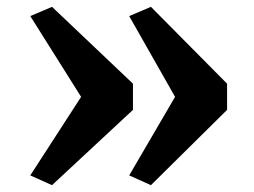

<svg xmlns="http://www.w3.org/2000/svg" viewBox="-20 -581 742 561"><path d="M421 -561 643.5 -336.5V-260L421 -40L357.5 -68.5L491.5 -298L357.5 -534ZM132 -561 368.5 -336.5V-260L132 -40L68.5 -68.5L217 -298L68.5 -534Z"/></svg>

Font: Merriweather Light 18pt Black
Style: Regular
Weight: 900
Version: Version 2.100